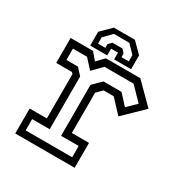

<svg xmlns="http://www.w3.org/2000/svg" viewBox="-161 -815 897 939"><g transform="rotate(30 287.0 -345.0)"><path d="M55 0V-141H152V-391.5L144.5 -399H56V-540H182.5L216.5 -500L255 -540H449.5L559 -430.5L450 -324.5L381 -398.5H324L293.5 -368V-140.5H390.5V0ZM91.5 -38.5H354.2V-102.2H254.8V-389.8L301.2 -436.2H403.2L455.5 -379.5L505 -427.8L434.2 -500.5H270L218.8 -448.5L171.5 -500.5H91.8V-436.5H156.8L190.5 -400V-102.2H91.5ZM332.5 -689.5 388.5 -633.5V-555.5H292.5V-593.5H253.5V-555.5H157.5V-633.5L213.5 -689.5ZM316.5 -663H229L186 -618.5V-583H227V-603.5L244.5 -622.2H301L318.5 -603.5V-583H359.5V-618.5Z"/></g></svg>

Font: Tourney Thin
Style: Regular
Weight: 100
Designer: Tyler Finck
Foundry: Etcetera Type Co
Version: Version 1.015